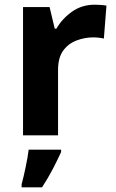

<svg xmlns="http://www.w3.org/2000/svg" viewBox="-20 -576 494 817"><path d="M383 -556Q394 -556 409 -555Q424 -554 433 -552L422 -412Q414 -414 401 -415.5Q388 -417 378 -417Q340 -417 305 -403.5Q270 -390 248.5 -360Q227 -330 227 -278V0H78V-546H191L213 -454H220Q244 -496 286 -526Q328 -556 383 -556ZM240 61V71Q225 104 205 142.5Q185 181 159 221H72V208Q80 179 89 136Q98 93 102 61Z"/></svg>

Font: Noto Sans
Style: Bold
Weight: 700
Designer: Monotype Design Team
Foundry: Monotype Imaging Inc.
Version: Version 2.000;GOOG;noto-source:20170915:90ef993387c0; ttfaut